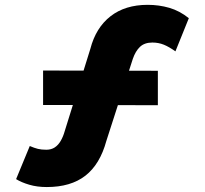

<svg xmlns="http://www.w3.org/2000/svg" viewBox="-20 -724 828 775"><path d="M168.9 31Q129.6 31 98 21.6Q66.4 12.3 45 -1L100.2 -134.6Q118.8 -126.6 133 -123.1Q147.2 -119.6 167.2 -119.6Q186.9 -119.6 201.2 -129.1Q215.5 -138.6 225.3 -155.8Q235.2 -173 241.2 -194.6L344.7 -526.9Q366.8 -612.1 426 -658.3Q485.2 -704.5 576 -704.5Q621.9 -704.5 663.5 -692.4Q705.2 -680.3 742.2 -650.6L688.1 -516.7Q663.1 -534.6 641.5 -543.5Q619.9 -552.3 595.1 -552.3Q563.5 -552.3 545.1 -535Q526.8 -517.6 516.1 -486.3L409.3 -155.2Q383.5 -60.6 324.6 -14.8Q265.7 31 168.9 31ZM153.9 -300.3V-439.3L617.2 -438.3V-299.3Z"/></svg>

Font: Lexend Mega
Style: Regular
Weight: 400
Designer: Bonnie Shaver-Troup, Thomas Jockin
Foundry: Lexend
Version: Version 1.007